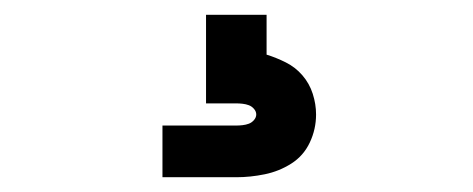

<svg xmlns="http://www.w3.org/2000/svg" viewBox="-20 -20 640 260"><path d="M200 220V150H300Q304 150 308.5 149.5Q313 149 317 147.5Q321 146 324 142.5Q327 139 327 135Q327 131 324 127.5Q321 124 317 122.5Q313 121 308.5 120.5Q304 120 300 120H259V0H341V54Q354 58 367 64.5Q380 71 389.5 82Q399 93 403.5 107Q408 121 408 135Q408 155 399.5 173Q391 191 374.5 201.5Q358 212 338.5 216Q319 220 300 220Z"/></svg>

Font: Zed Mono Semibold Extended
Style: Regular
Weight: 600
Width: 7
Monospace: yes
Designer: Belleve Invis
Foundry: Belleve Invis
Version: Version 1.0.0; ttfautohint (v1.8.4)